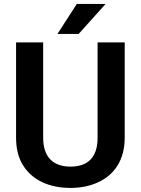

<svg xmlns="http://www.w3.org/2000/svg" viewBox="-20 -921 697 951"><path d="M463.4 -238.8C463.4 -139.6 413.1 -95.7 329.1 -95.7C246.6 -95.7 193.8 -139.6 193.8 -238.8V-710.9H59.6V-238.8C59.6 -184.6 71.3 -138.7 94.2 -102.1C140.6 -27.8 225.1 9.8 329.1 9.8C380.4 9.8 426.3 0.5 466.8 -18.6C547.4 -55.7 597.7 -129.9 597.7 -238.8V-710.9H463.4ZM369.6 -752.9 502.9 -901.4H360.4L264.6 -752.9Z"/></svg>

Font: Vazirmatn SemiBold
Style: Regular
Weight: 600
Designer: Saber Rastikerdar
Foundry: Saber Rastikerdar
Version: Version 33.003